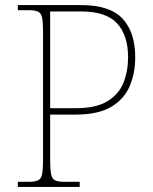

<svg xmlns="http://www.w3.org/2000/svg" viewBox="-20 -734 602 754"><path d="M50 0V-20H93Q118 -20 130 -26Q142 -32 145.5 -51Q149 -70 149 -108V-606Q149 -645 145.5 -663.5Q142 -682 130 -688Q118 -694 93 -694H50V-714H299Q412 -714 461.5 -660.5Q511 -607 511 -509Q511 -446 489 -395Q467 -344 416 -314Q365 -284 277 -284H177V-108Q177 -70 180.5 -51Q184 -32 196 -26Q208 -20 233 -20H293V0ZM276 -309Q357 -309 402 -336.5Q447 -364 465 -409.5Q483 -455 483 -509Q483 -595 440 -642Q397 -689 299 -689H177V-309Z"/></svg>

Font: Noto Serif Tamil Thin
Style: Regular
Weight: 100
Designer: Indian Type Foundry, Tom Grace, and the Monotype Design Team
Foundry: Monotype Imaging Inc.
Version: Version 2.004; ttfautohint (v1.8.4.7-5d5b)